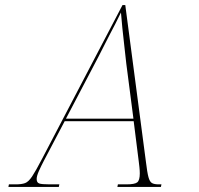

<svg xmlns="http://www.w3.org/2000/svg" viewBox="-20 -734 781 754"><path d="M13 0 15 -10H42Q65 -10 78.5 -15Q92 -20 106 -41Q120 -62 145 -110L461 -714H472L553 -99Q558 -57 563 -38.5Q568 -20 577 -15Q586 -10 603 -10H614L612 0H441L443 -10H477Q509 -10 519 -18Q529 -26 529 -53Q529 -64 527.5 -77.5Q526 -91 525 -99L505 -258H234L152 -102Q142 -83 133 -63Q124 -43 124 -31Q124 -17 134 -13.5Q144 -10 174 -10H213L211 0ZM367 -512 239 -268H504L476 -484Q473 -514 468.5 -551Q464 -588 460.5 -624Q457 -660 455 -685Q443 -660 433 -640.5Q423 -621 408 -592.5Q393 -564 367 -512Z"/></svg>

Font: Noto Serif Display SemiCondensed Thin
Style: Italic
Weight: 100
Width: 4
Italic angle: -12°
Designer: Monotype Design Team
Foundry: Monotype Imaging Inc.
Version: Version 2.009